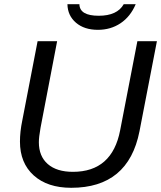

<svg xmlns="http://www.w3.org/2000/svg" viewBox="-20 -884 767 914"><path d="M319 10Q206 10 140.5 -49Q75 -108 75 -210Q75 -257 86 -310L159 -688H252L173 -276Q165 -231 165 -207Q165 -140 207.5 -103Q250 -66 327 -66Q514 -66 552 -264L634 -688H727L644 -259Q591 10 319 10ZM446 -742Q381 -742 341.5 -776Q302 -810 301 -864H358Q359 -809 450 -809Q538 -809 569 -864H626Q601 -805 554 -773.5Q507 -742 446 -742Z"/></svg>

Font: Libra Sans
Style: Italic
Weight: 400
Italic angle: -12°
Foundry: Context Ltd
Version: Version 1.002